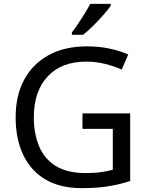

<svg xmlns="http://www.w3.org/2000/svg" viewBox="-20 -964 768 994"><path d="M407 -377H654V-27Q596 -8 537 1Q478 10 403 10Q292 10 216 -34.5Q140 -79 100.5 -161.5Q61 -244 61 -357Q61 -469 105 -551Q149 -633 231.5 -678.5Q314 -724 431 -724Q491 -724 544.5 -713Q598 -702 644 -682L610 -604Q572 -621 524.5 -633Q477 -645 426 -645Q298 -645 226.5 -568Q155 -491 155 -357Q155 -272 182.5 -206.5Q210 -141 269 -104.5Q328 -68 424 -68Q471 -68 504 -73Q537 -78 564 -85V-297H407ZM553 -934Q541 -916 516 -887.5Q491 -859 462.5 -830.5Q434 -802 410 -784H352V-796Q367 -815 384.5 -841Q402 -867 419 -894.5Q436 -922 447 -944H553Z"/></svg>

Font: Noto Sans Living
Style: Regular
Weight: 400
Designer: Monotype Design Team
Foundry: Monotype Imaging Inc.
Version: Version 2.013; ttfautohint (v1.8.4.7-5d5b)